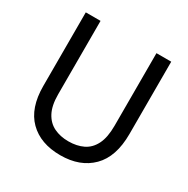

<svg xmlns="http://www.w3.org/2000/svg" viewBox="-163 -855 995 1014"><g transform="rotate(30 335.0 -347.5)"><path d="M335 13Q214 13 144.5 -56Q75 -125 75 -259V-708H165V-260Q165 -192 187 -150.5Q209 -109 247.5 -90.5Q286 -72 335 -72Q386 -72 424.5 -90.5Q463 -109 484.5 -151.5Q506 -194 506 -265V-708H596V-267Q596 -128 525.5 -57.5Q455 13 335 13Z"/></g></svg>

Font: LXGW 975 Gothic SC
Style: Regular
Weight: 400
Version: Version 2.01;February 25, 2021